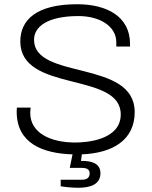

<svg xmlns="http://www.w3.org/2000/svg" viewBox="-20 -718 717 908"><path d="M350 170C408 170 455 154 455 101C455 55 414 42 363 43L367 12C515 6 617 -57 617 -188C617 -438 141 -338 141 -530C141 -591 203 -642 351 -642C452 -642 530 -594 530 -518V-498H595V-510C595 -641 484 -698 345 -698C151 -698 76 -623 76 -522C76 -278 551 -381 551 -177C551 -56 390 -44 336 -44C219 -44 123 -89 123 -184C123 -192 124 -202 125 -209H60C59 -200 59 -196 59 -189C59 -40 183 8 323 12L310 76H367C395 76 404 86 404 102C404 121 392 132 368 132H267V163C293 167 322 170 350 170Z"/></svg>

Font: Archivo ExtraLight
Style: Regular
Weight: 200
Designer: Hector Gatti
Foundry: Omnibus-Type
Version: Version 2.001